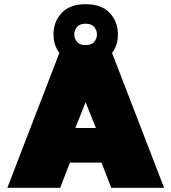

<svg xmlns="http://www.w3.org/2000/svg" viewBox="-20 -895 817 915"><path d="M15 0 263 -643Q235 -679 235 -731Q235 -792 274 -833.5Q313 -875 388 -875Q464 -875 503 -833.5Q542 -792 542 -731Q542 -679 514 -643L762 0H510L464 -120H313L267 0ZM388 -680Q416 -680 429 -695.5Q442 -711 442 -731Q442 -751 429 -766.5Q416 -782 388 -782Q360 -782 347 -766.5Q334 -751 334 -731Q334 -711 347 -695.5Q360 -680 388 -680ZM339 -285H437L388 -408Z"/></svg>

Font: Boz Display
Style: Regular
Weight: 900
Version: Version 2.000; ttfautohint (v1.8.3)